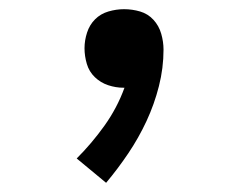

<svg xmlns="http://www.w3.org/2000/svg" viewBox="-20 -183 540 418"><path d="M211 215 147 162Q180 129 207.5 90.5Q235 52 251 8H249Q232 8 215.5 2.5Q199 -3 186.5 -15Q174 -27 169 -44Q164 -61 164 -78Q164 -95 169.5 -112Q175 -129 187 -141Q199 -153 216 -158Q233 -163 250 -163Q268 -163 285 -158Q302 -153 314 -140Q326 -127 331 -109.5Q336 -92 336 -75Q336 -35 326 4.5Q316 44 299 80.5Q282 117 259.5 150.5Q237 184 211 215Z"/></svg>

Font: Iosevka SS18 Medium
Style: Regular
Weight: 500
Monospace: yes
Designer: Belleve Invis
Foundry: Belleve Invis
Version: Version 25.1.1; ttfautohint (v1.8.4)